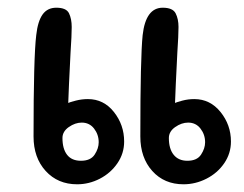

<svg xmlns="http://www.w3.org/2000/svg" viewBox="-20 -478 634 498"><path d="M126 -458Q152 -458 159 -443.5Q166 -429 166 -408Q166 -386 163 -342Q158 -244 157 -211Q161 -213 176.5 -217Q192 -221 208 -221Q249 -221 275.5 -187.5Q302 -154 302 -111Q302 -80 284.5 -54.5Q267 -29 239 -14.5Q211 0 180 0Q130 0 98.5 -34.5Q67 -69 67 -124Q67 -330 74 -387Q78 -423 90.5 -440.5Q103 -458 126 -458ZM402 -458Q428 -458 435.5 -443.5Q443 -429 443 -408Q443 -386 440 -342Q435 -244 434 -211Q438 -213 453 -217Q468 -221 484 -221Q525 -221 552 -187.5Q579 -154 579 -111Q579 -80 561.5 -54.5Q544 -29 515.5 -14.5Q487 0 456 0Q406 0 375 -34.5Q344 -69 344 -124Q344 -330 350 -387Q358 -458 402 -458ZM236 -109Q236 -129 224 -144.5Q212 -160 192 -160Q175 -160 158.5 -148.5Q142 -137 142 -120Q142 -92 154 -76.5Q166 -61 190 -61Q215 -61 225.5 -77Q236 -93 236 -109ZM512 -109Q512 -129 500 -144.5Q488 -160 468 -160Q451 -160 434.5 -148.5Q418 -137 418 -120Q418 -92 430.5 -76.5Q443 -61 466 -61Q491 -61 501.5 -77Q512 -93 512 -109Z"/></svg>

Font: Itim
Style: Regular
Weight: 400
Designer: Suppakit Chalermlarp
Version: Version 1.002g